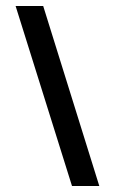

<svg xmlns="http://www.w3.org/2000/svg" viewBox="-20 -577 414 640"><path d="M32 -557H124L311 43H220Z"/></svg>

Font: Ekushey Mukto
Style: Bold
Weight: 700
Designer: Al Mamun Sumon
Foundry: Al Mamun Sumon
Version: Version 1.0